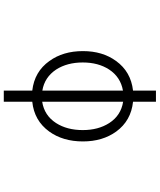

<svg xmlns="http://www.w3.org/2000/svg" viewBox="68 -794 864 1040"><g transform="rotate(-90 500.0 -274.0)"><path d="M468.8 14.6V138.7H529.3V14.6Q631.8 2.9 689.5 -77.1Q743.2 -150.4 743.2 -256.8Q743.2 -364.3 689.5 -438.5Q631.8 -519.5 529.3 -531.2V-685.5H468.8V-531.2Q366.2 -520.5 307.6 -439.5Q253.9 -365.2 253.9 -256.8Q253.9 -150.4 307.6 -76.2Q366.2 3.9 468.8 14.6ZM529.3 -40V-476.6Q601.6 -464.8 643.6 -401.4Q681.6 -341.8 681.6 -257.8Q681.6 -173.8 643.6 -115.2Q602.5 -52.7 529.3 -40ZM468.8 -477.5V-39.1Q394.5 -50.8 353.5 -114.3Q315.4 -173.8 315.4 -257.8Q315.4 -342.8 353.5 -402.3Q394.5 -465.8 468.8 -477.5Z"/></g></svg>

Font: DotumChe
Style: Regular
Weight: 400
Monospace: yes
Version: Version 2.21